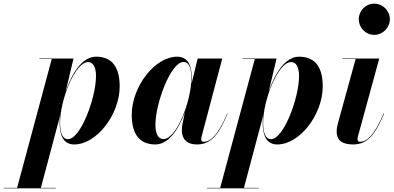

<svg xmlns="http://www.w3.org/2000/svg" viewBox="-140 -780 2152 1050"><path d="M186 -110C186 -47 202.5 10 266 10C389 10 514.5 -154.5 514.5 -307.5C514.5 -407.5 477 -470 385 -470C307.5 -470 251 -374.5 218.5 -277.5L262 -460H75.5V-457.5H143L-46.5 247.5H-119.5V250H165V247.5H83.5L189 -149C187 -134.5 186 -121.5 186 -110ZM188.5 -108.5C188.5 -232 269.5 -440.5 341.5 -440.5C370.5 -440.5 385 -411 385 -364.5C385 -244.5 300.5 -19 232 -19C200 -19 188.5 -56 188.5 -108.5Z M909 -350C909 -413 893 -470 829 -470C706 -470 580.5 -305.5 580.5 -152.5C580.5 -52.5 618 10 710 10C783 10 837.5 -75 871 -166L857 -97.5C856 -90.5 854.5 -81 854.5 -67C854.5 -22 879.5 10 937.5 10C1016 10 1058.5 -48.5 1105 -158.5L1103 -159.5C1049 -32.5 1006.5 -4.5 974 -4.5C964.5 -4.5 960.5 -10 960.5 -18.5C960.5 -23 961 -28 962.5 -33.5L1075.5 -460H941L907.5 -322.5C908.5 -332.5 909 -341.5 909 -350ZM906.5 -351.5C906.5 -228 825.5 -19.5 754 -19.5C726 -19.5 710 -46.5 710 -98C710 -215.5 794.5 -441 863 -441C895.5 -441 906.5 -404 906.5 -351.5Z M1296.5 -110C1296.5 -47 1313 10 1376.5 10C1499.5 10 1625 -154.5 1625 -307.5C1625 -407.5 1587.5 -470 1495.5 -470C1418 -470 1361.5 -374.5 1329 -277.5L1372.5 -460H1186V-457.5H1253.5L1064 247.5H991V250H1275.5V247.5H1194L1299.5 -149C1297.5 -134.5 1296.5 -121.5 1296.5 -110ZM1299 -108.5C1299 -232 1380 -440.5 1452 -440.5C1481 -440.5 1495.5 -411 1495.5 -364.5C1495.5 -244.5 1411 -19 1342.5 -19C1310.5 -19 1299 -56 1299 -108.5Z M1822 -675C1822 -629.5 1858.5 -589.5 1906.5 -589.5C1954.5 -589.5 1992 -629.5 1992 -675C1992 -720.5 1954.5 -760 1906.5 -760C1858.5 -760 1822 -720.5 1822 -675ZM1960.5 -158.5 1958 -159.5C1904 -32 1862 -4.5 1828.5 -4.5C1819 -4.5 1815.5 -10.5 1815.5 -19C1815.5 -23.5 1816 -28.5 1817.5 -34L1934 -460H1732.5V-457.5H1805L1708.5 -107.5C1705.5 -96.5 1701 -77.5 1701 -60C1701 -17 1726.5 10 1791 10C1872.5 10 1913.5 -48.5 1960.5 -158.5Z"/></svg>

Font: Bodoni* 72pt
Style: Bold Italic
Weight: 700
Italic angle: -13°
Version: Version 2.3